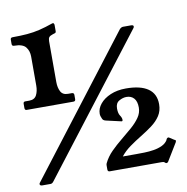

<svg xmlns="http://www.w3.org/2000/svg" viewBox="-81 -799 866 887"><g transform="rotate(-10 352.0 -355.0)"><path d="M47 10Q35 10 35 2Q35 -2 39 -6L525 -639Q533 -647 541 -647H578Q590 -647 590 -640Q590 -635 586 -631L99 2Q93 10 85 10ZM193 -449Q193 -423 202.5 -404.5Q212 -386 237 -386H255Q265 -386 265 -376V-356Q265 -346 255 -346H36Q27 -346 27 -356V-376Q27 -386 36 -386H55Q80 -386 89.5 -404.5Q99 -423 99 -449V-585Q99 -612 84.5 -630Q70 -648 30 -648Q20 -648 20 -658V-678Q20 -688 30 -688Q68 -688 98.5 -690.5Q129 -693 158 -700Q187 -707 221 -719Q226 -721 228.5 -717.5Q231 -714 231 -710V-681Q231 -676 228.5 -674Q226 -672 221 -671L215 -669Q202 -665 197.5 -659Q193 -653 193 -640.5Q193 -628 193 -604ZM683 -92Q690 -90 690 -86Q690 -83 688 -79L638 3Q635 8 630 8Q628 8 626.5 7.5Q625 7 621 3Q618 1 615 0.5Q612 0 608 0H365Q355 0 355 -10V-29Q355 -35 357 -39Q371 -68 394.5 -91.5Q418 -115 444.5 -136.5Q471 -158 494.5 -178.5Q518 -199 533 -220.5Q548 -242 548 -267Q548 -296 535 -310.5Q522 -325 500 -325Q483 -325 465.5 -315Q448 -305 448 -280Q448 -257 456 -245.5Q464 -234 464 -224Q464 -217 458 -218L388 -234Q374 -237 371 -247Q365 -259 365 -270Q365 -294 382.5 -315.5Q400 -337 431.5 -350.5Q463 -364 504 -364Q572 -364 607.5 -339.5Q643 -315 643 -266Q643 -235 628 -212Q613 -189 588 -170.5Q563 -152 535 -135Q507 -118 480.5 -99Q454 -80 436 -57H498Q515 -57 537 -57.5Q559 -58 581 -61.5Q603 -65 621 -73.5Q639 -82 648 -97L649 -101Q653 -107 658 -107Q660 -107 663 -105Z"/></g></svg>

Font: Young Serif
Style: Regular
Weight: 400
Designer: Bastien Sozeau
Foundry: NBR — Bastien Sozeau
Version: Version 3.004; ttfautohint (v1.8.4.7-5d5b);gftools[0.9.33]